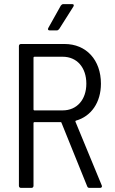

<svg xmlns="http://www.w3.org/2000/svg" viewBox="-20 -914 560 934"><path d="M331 -894H288C283 -894 279 -891 276 -887L215 -778C211 -771 214 -766 222 -766H256C261 -766 265 -769 268 -773L337 -882C341 -889 339 -894 331 -894ZM415 0H467C472 0 476 -3 476 -8C476 -9 476 -10 475 -12L347 -322C346 -324 347 -326 349 -327C424 -348 471 -416 471 -507C471 -622 400 -700 294 -700H82C76 -700 72 -696 72 -690V-10C72 -4 76 0 82 0H133C139 0 143 -4 143 -10V-316C143 -318 145 -320 147 -320H275C277 -320 278 -320 279 -317L404 -8C406 -2 410 0 415 0ZM147 -638H285C354 -638 400 -586 400 -507C400 -429 354 -377 285 -377H147C145 -377 143 -379 143 -381V-634C143 -636 145 -638 147 -638Z"/></svg>

Font: Barlow Semi Condensed
Style: Regular
Weight: 400
Width: 4
Designer: Jeremy Tribby
Foundry: Tribby Type
Version: Version 1.422;hotconv 1.0.109;makeotfexe 2.5.65596